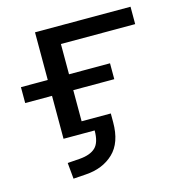

<svg xmlns="http://www.w3.org/2000/svg" viewBox="-102 -587 812 864"><g transform="rotate(-15 303.5 -155.5)"><path d="M135 185 128 110 185 106Q235 102 259 79Q283 56 283 0H138V-200H13V-274H138V-496H583V-415H237V-274H428V-200H237V-55H373V-14Q373 81 323 128.5Q273 176 193 181Z"/></g></svg>

Font: Nunito Sans 7pt Expanded
Style: Regular
Weight: 400
Width: 7
Designer: Vernon Adams
Foundry: Vernon Adams
Version: Version 3.101;gftools[0.9.27]